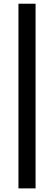

<svg xmlns="http://www.w3.org/2000/svg" viewBox="-20 -832 297 1057"><path d="M81.6 205.1V-811.5H175.8V205.1Z"/></svg>

Font: Reddit Sans
Style: Regular
Weight: 400
Designer: Stephen Hutchings
Foundry: Reddit
Version: Version 1.014